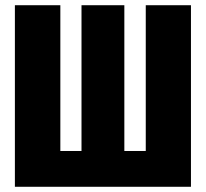

<svg xmlns="http://www.w3.org/2000/svg" viewBox="-20 -715 789 735"><path d="M711 0H37V-695H211V-137H292V-695H456V-137H538V-695H711Z"/></svg>

Font: Fira Sans Compressed ExtraBold
Style: Regular
Weight: 800
Width: 1
Designer: bBox Type GmbH & Carrois Corporate GbR & Edenspiekermann AG
Foundry: bBox Type GmbH & Carrois Corporate GbR & Edenspiekermann AG
Version: Version 4.301